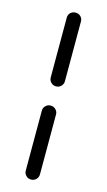

<svg xmlns="http://www.w3.org/2000/svg" viewBox="-115 -744 451 810"><g transform="rotate(15 110.5 -338.5)"><path d="M141 -412Q141 -399 132 -390Q123 -381 110 -381Q97 -381 88 -390Q79 -399 79 -412V-673Q79 -686 88 -694.5Q97 -703 110 -703Q123 -703 132 -694.5Q141 -686 141 -673ZM79 -267Q79 -279 88 -288Q97 -297 110 -297Q123 -297 132 -288Q141 -279 141 -267V-5Q141 8 132 17Q123 26 110 26Q97 26 88 17Q79 8 79 -5Z"/></g></svg>

Font: Libertine Sup Medium
Style: Regular
Weight: 500
Designer: Bastien Sozeau
Foundry: NBR — Bastien Sozeau
Version: Version 2.003; ttfautohint (v1.8.4.7-5d5b);gftools[0.9.33]